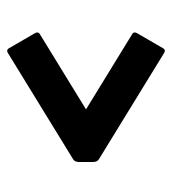

<svg xmlns="http://www.w3.org/2000/svg" viewBox="8 -526 483 540"><g transform="rotate(90 250.0 -255.5)"><path d="M287.1 -255.4 76.2 -384.8Q70.8 -387.7 70.8 -392.6Q70.8 -395.5 72.8 -398.9L114.7 -471.2Q117.7 -477.1 122.6 -477.1Q125 -477.1 128.4 -475.1L426.8 -292Q431.6 -289.1 433.3 -284.9Q435.1 -280.8 435.1 -275.4V-235.4Q435.1 -230 433.3 -225.8Q431.6 -221.7 426.8 -218.8L128.4 -35.6Q125 -33.7 122.6 -33.7Q117.7 -33.7 114.7 -39.6L72.8 -111.8Q70.8 -115.2 70.8 -118.2Q70.8 -123 76.2 -126Z"/></g></svg>

Font: Fascinate Inline
Style: Regular
Weight: 900
Designer: Astigmatic (AOETI)
Foundry: Astigmatic (AOETI)
Version: Version 1.000